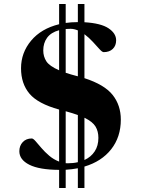

<svg xmlns="http://www.w3.org/2000/svg" viewBox="-20 -839 705 963"><path d="M276.5 104V13Q177 12.5 127 -12.8Q77 -38 77 -80.5Q77 -108 94 -126.2Q111 -144.5 139.5 -144.5Q146.5 -144.5 158.5 -130.8Q170.5 -117 187.5 -97Q204.5 -77 226.8 -58Q249 -39 276.5 -28.5V-289.5Q170 -319 127.8 -369.2Q85.5 -419.5 85.5 -496.5Q85.5 -574.5 136 -635Q186.5 -695.5 276.5 -717.5V-819H309.5V-724Q337.5 -728 368 -728H370.5V-819H403.5V-727.5Q486.5 -722.5 524.5 -697Q562.5 -671.5 562.5 -637Q562.5 -610 545.8 -593.8Q529 -577.5 500 -577.5Q492.5 -577.5 478.8 -592.8Q465 -608 445.8 -629Q426.5 -650 403.5 -667.5V-447Q504 -414.5 545 -362.8Q586 -311 586 -239Q586 -152 537.8 -90.5Q489.5 -29 403.5 -3.5V104H370.5V5Q341 10.5 309.5 12.5V104ZM367.5 -457Q369 -456.5 370.5 -456.5V-686.5Q351.5 -694.5 334 -694.5Q321 -694.5 309.5 -693.5V-474Q334.5 -465.5 367.5 -457ZM197 -586Q197 -555.5 212.5 -531.5Q228 -507.5 276.5 -486.5V-687.5Q236 -676.5 216.5 -650Q197 -623.5 197 -586ZM319.5 -20Q347 -20 370.5 -25.5V-262Q344.5 -271.5 309.5 -281V-20.5Q314.5 -20 319.5 -20ZM473.5 -147.5Q473.5 -180.5 459 -204.5Q444.5 -228.5 403.5 -248.5V-36.5Q436.5 -51.5 455 -79.8Q473.5 -108 473.5 -147.5Z"/></svg>

Font: Newsreader Display
Style: Bold
Weight: 700
Designer: Hugues Gentile
Foundry: Production Type
Version: Version 1.001